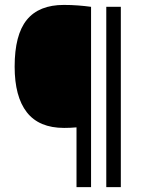

<svg xmlns="http://www.w3.org/2000/svg" viewBox="-20 -768 588 788"><path d="M294 0V-245.3Q280.4 -244.1 268.9 -243.6Q257.4 -243 243.2 -243Q140.2 -243 90.1 -307.2Q40.1 -371.3 40.1 -494.5Q40.1 -625.2 90 -686.5Q139.9 -747.8 242.1 -747.8Q272.1 -747.8 300.7 -745.6Q329.2 -743.4 353.7 -740V0ZM416.2 0V-740H475.9V0Z"/></svg>

Font: Encode Sans Condensed Thin
Style: Regular
Weight: 100
Width: 3
Designer: Multiple Designers
Foundry: Impallari Type
Version: Version 3.002